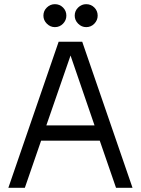

<svg xmlns="http://www.w3.org/2000/svg" viewBox="-20 -900 675 920"><path d="M374 -700 615 0H536L458 -226H177L99 0H20L261 -700ZM318 -634 202 -299H433ZM338 -825Q338 -848 354.5 -864Q371 -880 393 -880Q416 -880 432 -864Q448 -848 448 -825Q448 -803 432 -786.5Q416 -770 393 -770Q371 -770 354.5 -786.5Q338 -803 338 -825ZM243 -880Q266 -880 282 -864Q298 -848 298 -825Q298 -803 282 -786.5Q266 -770 243 -770Q221 -770 204.5 -786.5Q188 -803 188 -825Q188 -848 204.5 -864Q221 -880 243 -880Z"/></svg>

Font: MedMera Sans
Style: Regular
Weight: 400
Designer: Kasper Nordkvist
Foundry: UNCUT.wtf
Version: Version 1.300